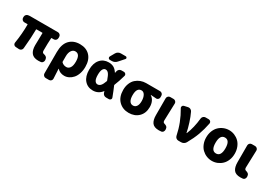

<svg xmlns="http://www.w3.org/2000/svg" viewBox="35 -1912 4576 3239"><g transform="rotate(30 2323.5 -293.0)"><path d="M601.6 13.7Q508.8 13.7 467.8 -38.6Q426.8 -90.8 426.8 -186.5Q426.8 -201.2 429.2 -287.6Q431.6 -374 431.6 -422.9Q431.6 -429.7 424.8 -429.7H315.4Q307.6 -429.7 307.6 -422.9Q307.6 -276.4 285.2 -46.9Q283.2 -23.4 264.6 -7.8Q248 6.8 226.6 6.8Q224.6 6.8 222.7 6.8L158.2 2.9Q135.7 2 121.1 -15.6Q110.4 -30.3 110.4 -47.9Q110.4 -51.8 111.3 -56.6Q141.6 -242.2 141.6 -422.9Q141.6 -429.7 134.8 -429.7H76.2Q52.7 -429.7 35.6 -446.8Q18.6 -463.9 18.6 -487.3V-503.9Q18.6 -528.3 35.2 -546.4Q51.8 -564.5 76.2 -566.4L105.5 -569.3H650.4Q673.8 -569.3 690.9 -552.2Q708 -535.2 708 -511.7V-487.3Q708 -463.9 690.9 -446.8Q673.8 -429.7 650.4 -429.7H609.4Q601.6 -429.7 601.6 -422.9Q594.7 -326.2 594.7 -179.7Q594.7 -136.7 629.9 -130.9Q655.3 -127 673.8 -113.3Q692.4 -99.6 696.3 -77.1L699.2 -60.5Q700.2 -54.7 700.2 -48.8Q700.2 -30.3 689.5 -14.6Q676.8 6.8 652.3 10.7Q627 13.7 601.6 13.7Z M858.4 204.1Q834 204.1 817.4 187Q800.8 169.9 800.8 146.5V-268.6Q800.8 -423.8 875.5 -502.4Q950.2 -581.1 1075.2 -581.1Q1200.2 -581.1 1272 -504.9Q1343.8 -428.7 1343.8 -292Q1343.8 -220.7 1323.7 -161.6Q1303.7 -102.5 1270.5 -64.5Q1237.3 -26.4 1194.8 -5.4Q1152.3 15.6 1107.4 15.6Q1023.4 15.6 971.7 -41Q970.7 -42 969.2 -41.5Q967.8 -41 967.8 -39.1Q977.5 131.8 977.5 149.4Q977.5 170.9 962.9 186.5Q946.3 204.1 922.9 204.1ZM1064.5 -129.9Q1106.4 -129.9 1133.8 -168.9Q1161.1 -208 1161.1 -289.1Q1161.1 -436.5 1068.4 -436.5Q1023.4 -436.5 995.6 -394.5Q967.8 -352.5 967.8 -285.2V-179.7Q967.8 -171.9 972.7 -167Q1009.8 -129.9 1064.5 -129.9Z M1776.4 -263.7Q1779.3 -270.5 1777.3 -277.3Q1746.1 -366.2 1721.7 -396.5Q1696.3 -427.7 1663.6 -427.7Q1630.9 -427.7 1611.3 -392.6Q1591.8 -357.4 1591.8 -283.2Q1591.8 -209 1612.8 -174.3Q1633.8 -139.6 1667 -139.6Q1700.2 -139.6 1726.6 -168Q1752 -195.3 1776.4 -263.7ZM1919.9 -279.3Q1917 -272.5 1919.9 -265.6Q1953.1 -190.4 1997.1 -74.2Q2000 -67.4 2000 -59.6Q2000 -47.9 1993.2 -38.1Q1980.5 -20.5 1960 -20.5H1903.3Q1877.9 -20.5 1858.4 -36.1Q1838.9 -51.8 1833 -77.1Q1830.1 -85.9 1828.1 -96.7Q1827.1 -98.6 1825.2 -99.1Q1823.2 -99.6 1822.3 -97.7Q1754.9 -10.7 1649.4 -10.7Q1546.9 -10.7 1484.4 -83Q1421.9 -155.3 1421.9 -283.7Q1421.9 -412.1 1484.4 -484.9Q1546.9 -557.6 1649.4 -557.6Q1709 -557.6 1751 -533.2Q1790 -510.7 1823.2 -459Q1824.2 -458 1826.2 -458Q1828.1 -458 1828.1 -460Q1831.1 -472.7 1834 -490.2Q1838.9 -514.6 1857.9 -530.8Q1877 -546.9 1902.3 -546.9H1949.2Q1970.7 -546.9 1984.4 -529.3Q1993.2 -517.6 1993.2 -503.9Q1993.2 -498 1991.2 -491.2Q1958 -371.1 1919.9 -279.3ZM1662.1 -740.2Q1675.8 -763.7 1699.2 -776.9Q1722.7 -790 1749 -790H1843.8Q1860.4 -790 1867.2 -774.4Q1870.1 -768.6 1870.1 -763.7Q1870.1 -754.9 1863.3 -747.1L1773.4 -645.5Q1735.4 -602.5 1677.7 -602.5H1640.6Q1621.1 -602.5 1612.3 -619.1Q1607.4 -627.9 1607.4 -636.2Q1607.4 -644.5 1612.3 -652.3Z M2360.4 13.7Q2243.2 13.7 2166.5 -63.5Q2089.8 -140.6 2089.8 -278.3Q2089.8 -348.6 2113.3 -405.8Q2136.7 -462.9 2176.3 -497.6Q2215.8 -532.2 2265.1 -550.8Q2314.5 -569.3 2369.1 -569.3H2639.6Q2663.1 -569.3 2680.2 -552.2Q2697.3 -535.2 2697.3 -511.7V-480.5Q2697.3 -458 2679.7 -442.4Q2665 -428.7 2645.5 -428.7Q2642.6 -428.7 2639.6 -429.7Q2589.8 -434.6 2539.1 -436.5Q2537.1 -436.5 2537.1 -434.1Q2537.1 -431.6 2539.1 -430.7Q2579.1 -406.2 2601.6 -358.9Q2624 -311.5 2624 -249Q2624 -128.9 2550.8 -57.6Q2477.5 13.7 2360.4 13.7ZM2363.3 -129.9Q2406.2 -129.9 2430.7 -166Q2455.1 -202.1 2455.1 -267.6Q2455.1 -335.9 2430.2 -380.4Q2405.3 -424.8 2363.3 -424.8Q2271.5 -424.8 2271.5 -278.3Q2271.5 -207 2295.4 -168.5Q2319.3 -129.9 2363.3 -129.9Z M2950.2 13.7Q2856.4 13.7 2818.8 -37.1Q2781.2 -87.9 2781.2 -184.6V-511.7Q2781.2 -535.2 2797.9 -552.2Q2814.5 -569.3 2838.9 -569.3H2903.3Q2926.8 -569.3 2943.4 -551.8Q2959 -536.1 2959 -513.7L2948.2 -177.7Q2948.2 -139.6 2975.6 -131.8Q3035.2 -116.2 3041 -80.1L3043.9 -62.5Q3044.9 -56.6 3044.9 -50.8Q3044.9 -31.2 3035.2 -14.6Q3022.5 6.8 2998 10.7Q2976.6 13.7 2950.2 13.7Z M3462.9 -49.8Q3449.2 -26.4 3426.3 -13.2Q3403.3 0 3376 0H3323.2Q3298.8 0 3279.8 -16.1Q3260.7 -32.2 3255.9 -56.6Q3209 -288.1 3085.9 -495.1Q3080.1 -505.9 3080.1 -515.6Q3080.1 -524.4 3084 -532.2Q3091.8 -551.8 3112.3 -555.7L3182.6 -571.3Q3190.4 -573.2 3199.2 -573.2Q3215.8 -573.2 3231.4 -565.4Q3253.9 -554.7 3264.6 -531.2Q3300.8 -456.1 3332 -357.9Q3363.3 -259.8 3377.9 -183.6Q3378.9 -180.7 3381.3 -180.7Q3383.8 -180.7 3384.8 -183.6Q3443.4 -323.2 3462.9 -511.7Q3465.8 -536.1 3483.9 -552.7Q3502 -569.3 3526.4 -569.3H3587.9Q3610.4 -569.3 3625 -551.8Q3635.7 -538.1 3635.7 -522.5Q3635.7 -517.6 3634.8 -512.7Q3610.4 -386.7 3570.8 -278.8Q3531.2 -170.9 3462.9 -49.8Z M3703.1 -284.2Q3703.1 -352.5 3726.1 -410.2Q3749 -467.8 3787.6 -504.9Q3826.2 -542 3876.5 -562.5Q3926.8 -583 3981.4 -583Q4036.1 -583 4085.9 -562.5Q4135.7 -542 4174.3 -504.9Q4212.9 -467.8 4235.8 -410.2Q4258.8 -352.5 4258.8 -284.2Q4258.8 -215.8 4235.8 -158.7Q4212.9 -101.6 4174.3 -64.5Q4135.7 -27.3 4085.9 -6.8Q4036.1 13.7 3981.4 13.7Q3926.8 13.7 3876.5 -6.8Q3826.2 -27.3 3787.6 -64.5Q3749 -101.6 3726.1 -158.7Q3703.1 -215.8 3703.1 -284.2ZM4077.1 -284.2Q4077.1 -439.5 3981 -439.5Q3884.8 -439.5 3884.8 -284.2Q3884.8 -129.9 3981 -129.9Q4077.1 -129.9 4077.1 -284.2Z M4539.1 13.7Q4445.3 13.7 4407.7 -37.1Q4370.1 -87.9 4370.1 -184.6V-511.7Q4370.1 -535.2 4386.7 -552.2Q4403.3 -569.3 4427.7 -569.3H4492.2Q4515.6 -569.3 4532.2 -551.8Q4547.9 -536.1 4547.9 -513.7L4537.1 -177.7Q4537.1 -139.6 4564.5 -131.8Q4624 -116.2 4629.9 -80.1L4632.8 -62.5Q4633.8 -56.6 4633.8 -50.8Q4633.8 -31.2 4624 -14.6Q4611.3 6.8 4586.9 10.7Q4565.4 13.7 4539.1 13.7Z"/></g></svg>

Font: Gen Jyuu Gothic Heavy
Style: Bold
Weight: 900
Designer: [Source Han Sans]
Ryoko NISHIZUKA  (kana & ideographs); Paul D. Hunt (Latin, Greek & Cyrillic); Wenlong ZHANG  (bopomofo
Version: Version 1.002.20150607